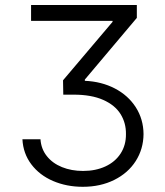

<svg xmlns="http://www.w3.org/2000/svg" viewBox="-20 -550 649 757"><path d="M307.6 124Q356.9 124 395.5 106.2Q434.1 88.4 455.6 55.2Q477.1 22 476.6 -21.5Q477.1 -65.4 455.1 -100.6Q433.1 -135.7 386.7 -156.2Q340.3 -176.8 270.5 -176.8H229.5L228.5 -233.4L423.8 -463.9V-467.8H102.5V-530.3H519.5V-479.5L314.5 -236.3V-231.4Q380.4 -228.5 432.9 -201.2Q485.4 -173.8 515.4 -127Q545.4 -80.1 545.9 -21.5Q545.4 37.6 515.1 85Q484.9 132.3 430.4 159.4Q376 186.5 306.6 186.5Q242.7 186.5 189.2 163.6Q135.7 140.6 103.5 97.9Q71.3 55.2 68.4 -1H139.6Q142.1 37.1 164.6 65.4Q187 93.8 224.4 108.9Q261.7 124 307.6 124Z"/></svg>

Font: Pretendard Light
Style: Regular
Weight: 300
Designer: Base glyphs from Inter by Rasmus Andersson; Hangeul glyphs from Noto Sans CJK(Source Han Sans) by Jang Soo-young and Kan
Foundry: Kil Hyung-jin
Version: Version 1.309